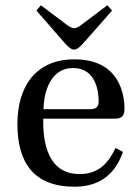

<svg xmlns="http://www.w3.org/2000/svg" viewBox="-20 -697 523 728"><path d="M118 -657 227 -532C239 -519 250 -509 261 -509C272 -509 284 -520 295 -532L405 -657L387 -677L290 -604C280 -596 269 -590 261 -590C253 -590 242 -596 232 -604L135 -677ZM46 -227C46 -78 110 11 263 11C367 11 421 -47 446 -121L418 -136C392 -81 356 -37 282 -37C165 -37 142 -149 144 -247H415C435 -247 452 -252 452 -283C452 -338 434 -472 262 -472C115 -472 46 -368 46 -227ZM145 -283C145 -322 159 -439 257 -439C344 -439 354 -350 354 -313C354 -295 348 -283 322 -283Z"/></svg>

Font: erewhon
Style: Regular
Weight: 400
Version: Version 1.0.0